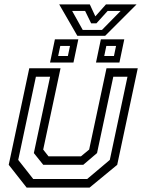

<svg xmlns="http://www.w3.org/2000/svg" viewBox="-20 -849 644 869"><path d="M100.5 0 19.5 -103 112.5 -540H254L175.5 -172L199.5 -141.5H346.5L383.5 -172L462 -540H603.5L510.5 -103L385.5 0ZM130.5 -38.8H374.5L477 -125.2L557 -501.8H492.8L419.2 -156.2L356.8 -103H175.8L133.2 -156.2L206.8 -501.8H142.5L62.5 -125.2ZM414.5 -566 436.5 -671H542.5L520.5 -566ZM206.5 -566 228.5 -671H334.5L312.5 -566ZM243.2 -595.5H287.2L296.8 -641H252.8ZM451.8 -595.5H495.8L505.2 -641H461.2ZM330 -687 248 -829H386.5L411.5 -775L459.5 -829H598L456 -687ZM354.5 -713.5H441.5L526 -799.5H467.2L416.5 -743.5H392.5L365.2 -799.5H306.5Z"/></svg>

Font: Tourney Thin
Style: Italic
Weight: 100
Italic angle: -12°
Designer: Tyler Finck
Foundry: Etcetera Type Co
Version: Version 1.015